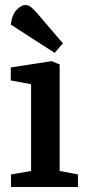

<svg xmlns="http://www.w3.org/2000/svg" viewBox="-20 -746 346 766"><path d="M24 0V-50L104 -64V-410L23 -425V-477L186 -502L218 -489V-64L291 -50V0ZM198 -535 23 -648Q28 -688 46.5 -707Q65 -726 81 -726Q95 -726 107 -715Q119 -704 131 -690L231 -573Z"/></svg>

Font: Faustina Light SemiBold
Style: Regular
Weight: 600
Version: Version 1.200